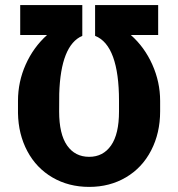

<svg xmlns="http://www.w3.org/2000/svg" viewBox="-20 -731 706 761"><path d="M306.2 -588.9Q220.7 -552.2 214.8 -359.4L214.4 -289.1Q214.4 -199.7 245.8 -154.5Q277.3 -109.4 333.5 -109.4Q388.7 -109.4 420.2 -154.5Q451.7 -199.7 451.7 -289.1V-331.5Q451.7 -440.4 428 -505.4Q404.3 -570.3 356.9 -588.9V-710.9H606.9V-592.3H498.5Q552.7 -544.4 583.7 -475.1Q614.7 -405.8 614.7 -331.1V-290Q614.7 -203.6 579.1 -134.8Q543.5 -65.9 479.2 -28.1Q415 9.8 333.5 9.8Q252 9.8 188 -27.6Q124 -64.9 88.4 -131.8Q52.7 -198.7 51.3 -282.7V-331.5Q51.3 -406.7 81.8 -475.1Q112.3 -543.5 166.5 -592.3H60.1V-710.9H306.2Z"/></svg>

Font: Roboto
Style: Bold
Weight: 700
Designer: Google
Version: Version 2.134; 2016; ttfautohint (v1.6)